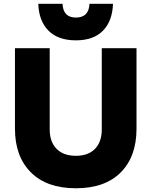

<svg xmlns="http://www.w3.org/2000/svg" viewBox="-20 -988 811 1028"><path d="M386.2 -772Q291.5 -772 239.7 -823.7Q188 -875.5 185.1 -967.8H314.9Q317.9 -894 386.2 -894Q456.1 -894 459 -967.8H585Q582 -875.5 531.2 -823.7Q480.5 -772 386.2 -772ZM60.1 -298.8V-730H246.1V-294.9Q246.1 -229 282.7 -191.4Q319.3 -153.8 386.2 -153.8Q452.6 -153.8 488.8 -191.2Q524.9 -228.5 524.9 -294.9V-730H710.9V-298.8Q710.9 -149.9 626.5 -64.9Q542 20 386.2 20Q230.5 20 145.3 -65.2Q60.1 -150.4 60.1 -298.8Z"/></svg>

Font: Sora ExtraBold
Style: Regular
Weight: 800
Designer: Jonathan Barnbrook, Julián Moncada
Foundry: Barnbrook Fonts
Version: Version 2.000